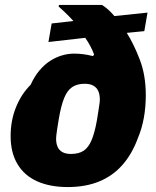

<svg xmlns="http://www.w3.org/2000/svg" viewBox="-20 -745 630 777"><path d="M254 12Q183 12 131 -11Q79 -34 51 -80.5Q23 -127 23 -194Q23 -257 44.5 -310.5Q66 -364 104 -402Q119 -435 139 -459Q159 -483 182 -498Q205 -513 230 -520.5Q255 -528 280 -528Q299 -528 318 -525.5Q337 -523 356 -518L361 -524Q354 -543 345 -559.5Q336 -576 325 -592L176 -575L189 -650L277 -660Q258 -681 243 -695Q228 -709 217 -719L219 -725H393Q407 -716 419.5 -704.5Q432 -693 443 -680L577 -694L564 -619L493 -612Q522 -566 546 -503Q570 -440 570 -360Q570 -311 562 -267.5Q554 -224 538 -186Q514 -121 475 -77Q436 -33 381 -10.5Q326 12 254 12ZM267 -122Q299 -122 318.5 -135Q338 -148 350.5 -177.5Q363 -207 372 -257Q376 -280 378 -294.5Q380 -309 381.5 -318Q383 -327 383.5 -332.5Q384 -338 384 -342Q384 -363 377.5 -377Q371 -391 357.5 -398.5Q344 -406 323 -406Q292 -406 272 -392.5Q252 -379 239.5 -348Q227 -317 218 -264Q213 -236 211 -220.5Q209 -205 208 -197.5Q207 -190 207 -184Q207 -165 213 -151Q219 -137 232.5 -129.5Q246 -122 267 -122Z"/></svg>

Font: Archivo SemiCondensed Black
Style: Italic
Weight: 900
Width: 4
Italic angle: -10°
Designer: Hector Gatti
Foundry: Omnibus-Type
Version: Version 2.001